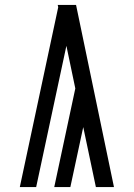

<svg xmlns="http://www.w3.org/2000/svg" viewBox="-20 -755 540 775"><path d="M367 0 316 -242 264 0H199L284 -398L248 -570L126 0H60L215 -726L213 -735H287L440 0Z"/></svg>

Font: Iosevka Custom
Style: Regular
Weight: 400
Monospace: yes
Designer: Belleve Invis
Foundry: Belleve Invis
Version: Version 32.5.0; ttfautohint (v1.8.4)